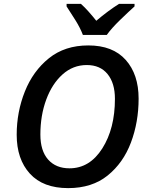

<svg xmlns="http://www.w3.org/2000/svg" viewBox="-20 -959 765 989"><path d="M331 10Q454 10 534.5 -55Q615 -120 654.5 -225Q694 -330 694 -451Q694 -576 627.5 -650.5Q561 -725 435 -725Q314 -725 232 -659Q150 -593 108 -487.5Q66 -382 66 -265Q66 -139 134 -64.5Q202 10 331 10ZM338 -92Q268 -92 228 -137Q188 -182 188 -266Q188 -364 218 -445.5Q248 -527 302 -575.5Q356 -624 427 -624Q496 -624 534 -577.5Q572 -531 572 -450Q572 -297 507 -194.5Q442 -92 338 -92ZM407 -779H530Q554 -813 599.5 -857Q645 -901 673 -926V-939H593Q536 -903 476 -852Q457 -876 436 -899.5Q415 -923 397 -939H323V-926Q342 -897 367.5 -856.5Q393 -816 407 -779Z"/></svg>

Font: Noto Sans UI Medium
Style: Italic
Weight: 500
Italic angle: -12°
Designer: Monotype Design Team
Foundry: Monotype Imaging Inc.
Version: Version 1.901